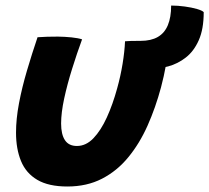

<svg xmlns="http://www.w3.org/2000/svg" viewBox="-20 -646 757 695"><path d="M432.6 -496.6Q443 -497.5 454.9 -497.8Q466.8 -498.1 488.9 -498.1Q501.5 -498.1 522.6 -497.4Q543.8 -496.6 563.8 -495.5Q583.9 -494.4 592.9 -492.8Q588.2 -452.2 580.9 -411.2Q573.5 -370.1 562.9 -330.1Q543.1 -256.2 514.1 -191.2Q485.1 -126.2 444.4 -76.8Q403.8 -27.2 349.2 0.9Q294.6 29.1 223.8 29.1Q155.9 29.1 115 5Q74.1 -19.1 56.1 -63Q38 -106.9 38 -165.8Q38 -215.4 48.8 -272.4Q59.6 -329.5 77.6 -390.3Q95.5 -451.1 115.9 -511.2Q129.8 -512.2 151 -513Q172.2 -513.8 189.6 -513.5Q214.6 -513.2 239.1 -510.7Q263.5 -508.1 277.1 -503.6Q258.5 -453.1 241.1 -397.2Q223.6 -341.4 212.4 -289.7Q201.2 -238 201.2 -198.8Q201.2 -159.5 215.1 -138.6Q229 -117.6 258.4 -117.6Q291.4 -117.6 318.3 -145.7Q345.2 -173.8 366.8 -221.1Q388.4 -268.5 404.2 -326.5Q416.4 -370.2 423.7 -414.8Q431 -459.4 432.6 -496.6ZM522.2 -396.5 488.9 -498.1Q527 -498.1 551.4 -512.3Q575.8 -526.5 587.6 -554.9Q599.5 -583.4 599.5 -625.9Q624 -625.9 649 -622.4Q674 -619 692.9 -613.5Q711.9 -608 717.4 -602.1Q717.4 -540.8 699.6 -500.6Q681.8 -460.4 652.6 -437.8Q623.5 -415.1 589.2 -405.8Q554.9 -396.5 522.2 -396.5Z"/></svg>

Font: Grandstander Thin
Style: Italic
Weight: 100
Italic angle: -15°
Designer: Tyler Finck
Foundry: Etcetera Type Co
Version: Version 1.200